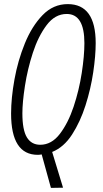

<svg xmlns="http://www.w3.org/2000/svg" viewBox="-20 -744 501 935"><path d="M287 170 234 -4Q291 -27 331 -89Q371 -151 396.5 -231Q422 -311 434 -392Q446 -473 446 -534Q446 -724 310 -724Q239 -724 187 -670Q135 -616 101 -532.5Q67 -449 50.5 -357.5Q34 -266 34 -191Q34 10 164 10Q173 10 183 8L228 171ZM89 -192Q89 -245 101.5 -326Q114 -407 140 -487Q166 -567 207 -621.5Q248 -676 305 -676Q391 -676 391 -534Q391 -472 378 -388Q365 -304 338.5 -224.5Q312 -145 271.5 -92Q231 -39 176 -39Q133 -39 111 -75Q89 -111 89 -192Z"/></svg>

Font: Noto Sans Display Condensed Light
Style: Italic
Weight: 300
Width: 3
Designer: Monotype Design team
Foundry: Monotype Imaging Inc.
Version: 1.000